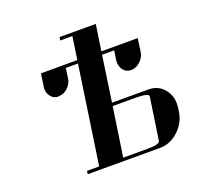

<svg xmlns="http://www.w3.org/2000/svg" viewBox="-131 -917 1116 1066"><g transform="rotate(-20 426.5 -384.5)"><path d="M147 -525.9Q147 -534.2 147.9 -538.1L159.2 -615.2H374L394 -750H321.8L325.2 -769H539.1L516.1 -615.2H731L720.2 -538.1Q715.8 -507.3 690.9 -483.9Q666.5 -460.9 637.2 -460.9Q606.9 -460.9 589.8 -483.9Q576.2 -504.4 576.2 -526.9V-538.1L585 -596.2H513.2L474.1 -327.1H689Q748.5 -327.1 783.2 -282.2Q811 -247.1 811 -199.2Q811 -190.4 809.1 -172.9L806.2 -153.8Q797.4 -90.8 748 -44.9Q699.2 0 640.1 0H211.9L213.9 -19H286.1L371.1 -596.2H298.8L291 -538.1Q286.6 -506.8 262.2 -483.9Q238.8 -461.9 208 -461.9L206.1 -460.9Q178.2 -460.9 161.1 -483.9Q147 -503.4 147 -525.9ZM428.2 -19H571.8Q643.1 -19 646 -38.1L683.1 -288.1Q686 -306.6 613.8 -308.1H471.2Z"/></g></svg>

Font: Hjet
Style: Italic
Weight: 400
Designer: T. Christopher White
Version: Version 1.2